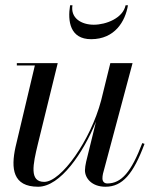

<svg xmlns="http://www.w3.org/2000/svg" viewBox="-20 -700 608 730"><path d="M255.5 -680H246.5C236.5 -619 246.5 -551 326.5 -551C416.5 -551 456.5 -619 466.5 -680H457.5C447.5 -631 383.5 -606 336.5 -606C289.5 -606 247.5 -631 255.5 -680ZM199.5 -460H44V-451H112.5L39 -141C21 -59 28.5 10 125 10C209.5 10 296.5 -119 345 -237.5L307.5 -85C305 -74.5 303 -60.5 303 -52.5C303 -22.5 329 10 381 10C445.5 10 486.5 -38 529.5 -153L521 -156C479.5 -47 442 -2.5 388 -2.5C375.5 -2.5 369.5 -11 369.5 -21.5C369.5 -26.5 370 -33.5 371.5 -39.5L484 -460H399.5L364.5 -318C324.5 -167 213 -8.5 148 -8.5C91 -8.5 105 -74 124 -152.5Z"/></svg>

Font: Bodoni* 24pt
Style: Italic
Weight: 400
Italic angle: -13°
Version: Version 2.3